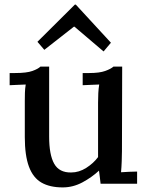

<svg xmlns="http://www.w3.org/2000/svg" viewBox="-20 -800 644 836"><path d="M253 16Q197 16 160.5 -5Q124 -26 106 -74.5Q88 -123 88 -203V-360Q88 -377 88.5 -395.5Q89 -414 92 -432Q75 -431 56 -430.5Q37 -430 22 -429V-482H46Q96 -482 121 -491Q146 -500 156 -510H194V-205Q194 -126 216 -87Q238 -48 290 -49Q324 -49 355.5 -69Q387 -89 407 -116V-353Q407 -375 408 -394.5Q409 -414 412 -432Q394 -431 375 -430.5Q356 -430 340 -429V-482H369Q413 -482 438 -491Q463 -500 474 -510H512L511 -142Q511 -126 510 -98.5Q509 -71 507 -50Q524 -51 542.5 -52Q561 -53 577 -53V0H418Q416 -16 414.5 -30Q413 -44 411 -57Q380 -28 339 -6Q298 16 253 16ZM431 -576 304 -684H302L173 -583L143 -618L306 -780H310L463 -614Z"/></svg>

Font: Lora Medium
Style: Regular
Weight: 500
Designer: Olga Karpushina, Alexei Vanyashin (Cyrillic)
Foundry: Cyreal
Version: Version 3.004